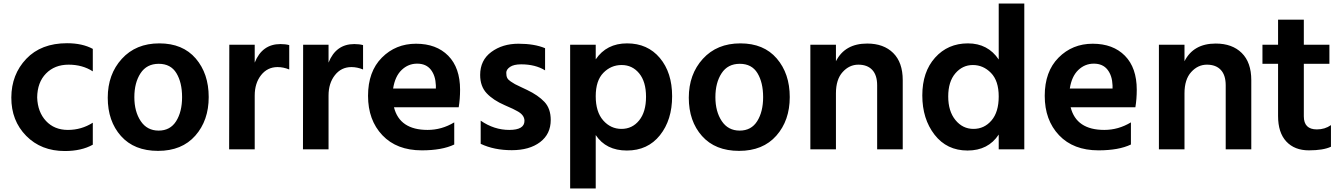

<svg xmlns="http://www.w3.org/2000/svg" viewBox="-20 -819 7629 1092"><path d="M361.3 -573.2Q448.2 -573.2 507.8 -541V-413.1Q449.2 -451.2 370.1 -451.2Q291 -451.2 241.7 -400.9Q192.4 -350.6 191.4 -264.6Q194.3 -181.6 241.7 -130.9Q289.1 -80.1 366.2 -80.1Q443.4 -80.1 507.8 -121.1V3.9Q443.4 40 348.6 40Q213.9 40 128.9 -46.4Q43.9 -132.8 44.4 -264.2Q44.9 -395.5 129.4 -484.4Q213.9 -573.2 361.3 -573.2Z M668 -45.4Q592.8 -129.9 592.8 -263.2Q592.8 -396.5 672.9 -484.4Q752.9 -572.3 886.2 -572.3Q1019.5 -572.3 1093.3 -486.3Q1167 -400.4 1167 -267.1Q1167 -133.8 1090.8 -47.4Q1014.6 39.1 878.9 39.1Q743.2 39.1 668 -45.4ZM779.3 -402.3Q744.1 -348.6 744.1 -266.6Q744.1 -184.6 780.3 -130.4Q816.4 -76.2 882.3 -76.2Q948.2 -76.2 981.9 -129.9Q1015.6 -183.6 1015.6 -266.6Q1015.6 -349.6 983.4 -402.8Q951.2 -456.1 882.8 -456.1Q814.5 -456.1 779.3 -402.3Z M1283.2 30.3 1284.2 -564.5H1428.7V-462.9Q1470.7 -568.4 1575.2 -568.4Q1603.5 -568.4 1625 -562.5V-423.8Q1591.8 -437.5 1558.6 -437.5Q1501 -437.5 1464.8 -391.6Q1428.7 -345.7 1428.7 -275.4V30.3Z M1703.1 30.3 1704.1 -564.5H1848.6V-462.9Q1890.6 -568.4 1995.1 -568.4Q2023.4 -568.4 2044.9 -562.5V-423.8Q2011.7 -437.5 1978.5 -437.5Q1920.9 -437.5 1884.8 -391.6Q1848.6 -345.7 1848.6 -275.4V30.3Z M2596.7 -308.6Q2596.7 -255.9 2588.9 -209H2220.7Q2252.9 -80.1 2412.1 -80.1Q2492.2 -80.1 2563.5 -123V2.9Q2494.1 36.1 2378.9 36.1Q2236.3 36.1 2154.8 -49.8Q2073.2 -135.7 2073.2 -273.9Q2073.2 -412.1 2151.9 -491.2Q2230.5 -570.3 2346.2 -570.3Q2461.9 -570.3 2529.3 -502Q2596.7 -433.6 2596.7 -308.6ZM2215.8 -315.4H2459V-333Q2457 -388.7 2430.2 -422.9Q2403.3 -457 2352.5 -457Q2301.8 -457 2264.2 -420.9Q2226.6 -384.8 2215.8 -315.4Z M2710.9 -392.6Q2710.9 -476.6 2774.4 -523.4Q2837.9 -570.3 2928.7 -570.3Q3019.5 -570.3 3080.1 -544.9V-418.9Q3024.4 -453.1 2944.3 -453.1Q2902.3 -453.1 2880.9 -438.5Q2859.4 -423.8 2859.4 -405.3Q2859.4 -386.7 2864.7 -376Q2870.1 -365.2 2884.8 -355.5Q2899.4 -345.7 2909.2 -340.3Q2918.9 -335 2943.4 -323.7Q2967.8 -312.5 2977.5 -307.6Q3041 -277.3 3076.7 -239.3Q3112.3 -201.2 3112.3 -136.7Q3112.3 -56.6 3051.8 -10.7Q2991.2 35.2 2890.6 35.2Q2790 35.2 2713.9 -1V-132.8Q2790 -80.1 2876.5 -80.1Q2962.9 -80.1 2962.9 -131.8Q2962.9 -167 2917 -189.5L2896.5 -200.2Q2884.8 -206.1 2850.6 -220.7Q2785.2 -249 2748 -288.6Q2710.9 -328.1 2710.9 -392.6Z M3222.7 252.9V-564.5H3368.2V-481.4Q3429.7 -572.3 3546.4 -572.3Q3663.1 -572.3 3732.9 -489.3Q3802.7 -406.2 3802.7 -271.5Q3802.7 -136.7 3733.4 -49.8Q3664.1 37.1 3545.4 37.1Q3426.8 37.1 3368.2 -50.8V252.9ZM3411.6 -404.8Q3368.2 -360.4 3368.2 -271.5Q3368.2 -182.6 3410.6 -134.3Q3453.1 -85.9 3514.6 -85.9Q3576.2 -85.9 3615.2 -134.3Q3654.3 -182.6 3654.3 -268.6Q3654.3 -354.5 3615.2 -401.9Q3576.2 -449.2 3515.6 -449.2Q3455.1 -449.2 3411.6 -404.8Z M3972.7 -45.4Q3897.5 -129.9 3897.5 -263.2Q3897.5 -396.5 3977.5 -484.4Q4057.6 -572.3 4190.9 -572.3Q4324.2 -572.3 4397.9 -486.3Q4471.7 -400.4 4471.7 -267.1Q4471.7 -133.8 4395.5 -47.4Q4319.3 39.1 4183.6 39.1Q4047.9 39.1 3972.7 -45.4ZM4084 -402.3Q4048.8 -348.6 4048.8 -266.6Q4048.8 -184.6 4085 -130.4Q4121.1 -76.2 4187 -76.2Q4252.9 -76.2 4286.6 -129.9Q4320.3 -183.6 4320.3 -266.6Q4320.3 -349.6 4288.1 -402.8Q4255.9 -456.1 4187.5 -456.1Q4119.1 -456.1 4084 -402.3Z M4588.9 30.3V-564.5H4734.4V-470.7Q4785.2 -571.3 4912.1 -571.3Q5005.9 -571.3 5060.1 -517.6Q5114.3 -463.9 5114.3 -363.3V30.3H4968.8V-334Q4968.8 -391.6 4940.9 -421.4Q4913.1 -451.2 4861.8 -451.2Q4810.5 -451.2 4772.5 -409.2Q4734.4 -367.2 4734.4 -288.1V30.3Z M5660.2 -480.5V-798.8H5805.7V30.3H5660.2V-53.7Q5600.6 37.1 5482.9 37.1Q5365.2 37.1 5295.4 -52.7Q5225.6 -142.6 5225.6 -276.4Q5225.6 -410.2 5298.3 -491.2Q5371.1 -572.3 5484.9 -572.3Q5598.6 -572.3 5660.2 -480.5ZM5413.6 -401.9Q5373 -354.5 5373 -270.5Q5373 -186.5 5414.1 -136.2Q5455.1 -85.9 5516.6 -85.9Q5578.1 -85.9 5619.1 -133.8Q5660.2 -181.6 5660.2 -270.5Q5660.2 -359.4 5616.2 -404.3Q5572.3 -449.2 5513.2 -449.2Q5454.1 -449.2 5413.6 -401.9Z M6445.3 -308.6Q6445.3 -255.9 6437.5 -209H6069.3Q6101.6 -80.1 6260.7 -80.1Q6340.8 -80.1 6412.1 -123V2.9Q6342.8 36.1 6227.5 36.1Q6085 36.1 6003.4 -49.8Q5921.9 -135.7 5921.9 -273.9Q5921.9 -412.1 6000.5 -491.2Q6079.1 -570.3 6194.8 -570.3Q6310.5 -570.3 6377.9 -502Q6445.3 -433.6 6445.3 -308.6ZM6064.5 -315.4H6307.6V-333Q6305.7 -388.7 6278.8 -422.9Q6252 -457 6201.2 -457Q6150.4 -457 6112.8 -420.9Q6075.2 -384.8 6064.5 -315.4Z M6571.3 30.3V-564.5H6716.8V-470.7Q6767.6 -571.3 6894.5 -571.3Q6988.3 -571.3 7042.5 -517.6Q7096.7 -463.9 7096.7 -363.3V30.3H6951.2V-334Q6951.2 -391.6 6923.3 -421.4Q6895.5 -451.2 6844.2 -451.2Q6793 -451.2 6754.9 -409.2Q6716.8 -367.2 6716.8 -288.1V30.3Z M7160.2 -456.1V-564.5H7249V-707H7395.5V-564.5H7541V-456.1H7395.5V-157.2Q7395.5 -83 7469.7 -83Q7515.6 -83 7549.8 -107.4V15.6Q7505.9 36.1 7424.3 36.1Q7342.8 36.1 7295.9 -14.2Q7249 -64.5 7249 -159.2V-456.1Z"/></svg>

Font: GenEi M Gothic v2 Bold
Style: Regular
Weight: 700
Version: Version 2.0